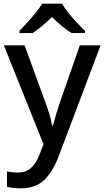

<svg xmlns="http://www.w3.org/2000/svg" viewBox="-20 -786 568 1046"><path d="M1 -539H114L226 -232Q239 -197 249 -164Q259 -131 264 -101H268Q274 -125 285 -161Q296 -197 308 -233L415 -539H528L299 67Q269 147 222 193.5Q175 240 92 240Q68 240 49.5 237.5Q31 235 18 232V148Q29 150 44.5 152Q60 154 77 154Q123 154 150.5 127.5Q178 101 194 59L217 0ZM318 -766Q331 -743 353 -715.5Q375 -688 399.5 -662Q424 -636 443 -618V-606H370Q343 -622 316.5 -644.5Q290 -667 263 -693Q236 -667 210 -645Q184 -623 158 -606H86V-618Q105 -637 128.5 -663Q152 -689 174 -716Q196 -743 210 -766Z"/></svg>

Font: Noto Sans Myanmar UI Medium
Style: Regular
Weight: 500
Designer: Monotype Design Team
Foundry: Monotype Imaging Inc.
Version: Version 2.103; ttfautohint (v1.8.4.7-5d5b)